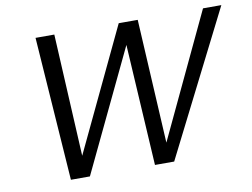

<svg xmlns="http://www.w3.org/2000/svg" viewBox="-73 -762 1136 866"><g transform="rotate(-10 495.0 -329.0)"><path d="M570 0 531 -658H607L642 -20H605L906 -658H990L658 0ZM185 0 139 -658H225L258 -20H217L520 -658H586L272 0Z"/></g></svg>

Font: Ysabeau Infant Medium
Style: Italic
Weight: 500
Italic angle: -12°
Designer: Christian Thalmann (Catharsis Fonts)
Version: Version 2.001;gftools[0.9.30]; featfreeze: ss01,ss02,lnum